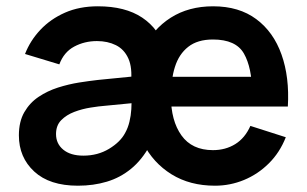

<svg xmlns="http://www.w3.org/2000/svg" viewBox="-20 -575 976 610"><path d="M663 15Q583.5 15 525 -21.2Q466.5 -57.5 434.5 -120.5Q402.5 -183.5 402.5 -264.5Q402.5 -351.5 434 -417Q465.5 -482.5 522.5 -518.8Q579.5 -555 657 -555Q739.5 -555 794.2 -514.2Q849 -473.5 874.5 -401.5Q900 -329.5 894.5 -236.5H781V-280.5Q780.5 -360 755 -404.8Q729.5 -449.5 656.5 -449.5Q607.5 -449.5 578 -426.2Q548.5 -403 535.8 -362.5Q523 -322 523 -270Q523 -191.5 556.5 -144.8Q590 -98 656.5 -98Q696.5 -98 727.5 -117.2Q758.5 -136.5 775.5 -175L888 -139Q869 -90.5 834.2 -56Q799.5 -21.5 755.2 -3.2Q711 15 663 15ZM245 -80.5Q290.5 -80.5 326.5 -102.2Q362.5 -124 377.5 -152.5Q386.5 -168.5 391.2 -188Q396 -207.5 397.2 -228Q398.5 -248.5 397.5 -268.5L438.5 -251L314.5 -239Q294.5 -237.5 267.8 -233.2Q241 -229 216 -219.5Q191 -210 174.5 -193.2Q158 -176.5 158 -149Q158 -118.5 181 -99.5Q204 -80.5 245 -80.5ZM227.5 15Q137.5 15 88.8 -30Q40 -75 40 -145Q40 -188.5 57.2 -218.5Q74.5 -248.5 102.5 -267.2Q130.5 -286 164.2 -296.8Q198 -307.5 231.2 -312.8Q264.5 -318 291 -321L422.5 -334L396 -311.5Q401 -360 387.8 -389.2Q374.5 -418.5 348.2 -431.5Q322 -444.5 288 -444.5Q248.5 -444.5 215.8 -427Q183 -409.5 168.5 -370.5L59.5 -403.5Q76 -446 108.2 -480.2Q140.5 -514.5 186.5 -534.8Q232.5 -555 291 -555Q378 -555 431.8 -519Q485.5 -483 504.5 -419.5Q513 -392 514.5 -366.2Q516 -340.5 516 -324.5L456.5 -113.5Q431 -67 396.5 -38.8Q362 -10.5 319.5 2.2Q277 15 227.5 15ZM486.5 -236.5V-331H838V-236.5Z"/></svg>

Font: Manrope ExtraLight
Style: Bold
Weight: 700
Version: Version 4.504